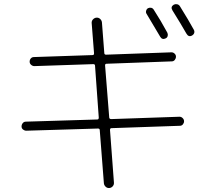

<svg xmlns="http://www.w3.org/2000/svg" viewBox="-20 -860 1040 952"><path d="M713.9 -819.3Q721.7 -823.2 730 -821.3Q738.3 -819.3 743.2 -810.5Q777.3 -757.8 809.6 -698.2Q813.5 -690.4 811.5 -682.1Q809.6 -673.8 801.8 -669.9Q784.2 -661.1 774.4 -677.7Q747.1 -724.6 707 -791Q702.1 -797.9 704.6 -806.6Q707 -815.4 713.9 -819.3ZM841.8 -836.9Q849.6 -840.8 858.4 -838.9Q867.2 -836.9 872.1 -829.1Q917 -756.8 941.4 -711.9Q945.3 -704.1 942.9 -696.3Q940.4 -688.5 931.6 -683.6Q915 -674.8 904.3 -693.4Q878.9 -738.3 835 -808.6Q824.2 -826.2 841.8 -836.9ZM110.4 -211.9Q101.6 -211.9 94.2 -217.8Q86.9 -223.6 86.9 -232.9Q86.9 -242.2 92.8 -249.5Q98.6 -256.8 108.4 -256.8L462.9 -267.6Q469.7 -267.6 469.7 -277.3L451.2 -534.2Q451.2 -542 442.4 -542L150.4 -532.2Q141.6 -532.2 134.3 -538.6Q127 -544.9 127 -554.2Q127 -563.5 132.8 -570.3Q138.7 -577.1 148.4 -577.1L439.5 -586.9Q446.3 -586.9 446.3 -595.7L434.6 -745.1Q433.6 -755.9 440.9 -763.7Q448.2 -771.5 458 -772.5Q468.8 -773.4 476.6 -766.1Q484.4 -758.8 485.4 -749L497.1 -597.7Q497.1 -588.9 505.9 -588.9L830.1 -600.6Q838.9 -600.6 845.7 -594.2Q852.5 -587.9 852.5 -579.1Q852.5 -570.3 846.7 -563Q840.8 -555.7 832 -555.7L508.8 -543.9Q501 -543.9 501 -536.1L521.5 -278.3Q521.5 -270.5 530.3 -269.5L870.1 -281.2Q878.9 -281.2 885.7 -274.4Q892.6 -267.6 892.6 -258.8Q892.6 -250 886.7 -243.2Q880.9 -236.3 872.1 -236.3L533.2 -224.6Q525.4 -224.6 525.4 -215.8L544.9 44.9Q545.9 55.7 539.1 63.5Q532.2 71.3 522.5 72.3Q511.7 73.2 503.9 65.9Q496.1 58.6 495.1 48.8L474.6 -214.8Q474.6 -222.7 465.8 -222.7Z"/></svg>

Font: Rounded Mgen+ 1mn light
Style: Regular
Weight: 200
Designer: [Source Han Sans]
Ryoko NISHIZUKA  (kana & ideographs); Paul D. Hunt (Latin, Greek & Cyrillic); Wenlong ZHANG  (bopomofo
Version: Version 1.059.20150602